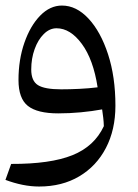

<svg xmlns="http://www.w3.org/2000/svg" viewBox="-20 -410 508 705"><path d="M123.5 274.9Q93.8 274.9 62.5 268.6Q31.2 262.2 0 250.5L21 191.9Q165 192.4 245.8 159.9Q326.7 127.4 361.3 53.2Q360.8 36.6 359.1 22.5Q357.4 8.3 355 -8.3Q317.9 -1.5 276.6 2.4Q235.4 6.3 193.8 6.3Q117.2 6.3 82.5 -21Q47.9 -48.3 47.9 -116.2Q47.9 -190.9 69.6 -253.2Q91.3 -315.4 127.4 -352.5Q163.6 -389.6 207.5 -389.6Q260.3 -389.6 304.9 -341.8Q349.6 -293.9 376.7 -210.9Q403.8 -127.9 403.8 -22Q403.8 66.4 368.9 133.3Q334 200.2 271 237.5Q208 274.9 123.5 274.9ZM338.4 -89.4Q322.8 -191.4 280.5 -248.8Q238.3 -306.2 187.5 -306.2Q162.1 -306.2 140.9 -285.2Q119.6 -264.2 107.2 -229.7Q94.7 -195.3 94.7 -154.8Q94.7 -112.8 119.4 -97.4Q144 -82 204.6 -82Q235.4 -82 271 -83.7Q306.6 -85.4 338.4 -89.4Z"/></svg>

Font: Pinar DS3-Regular
Style: Regular
Weight: 400
Designer: Amin Abedi
Version: Version 2.000